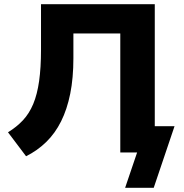

<svg xmlns="http://www.w3.org/2000/svg" viewBox="-20 -725 877 913"><path d="M575 168 632 0H552V-566H329V-448Q329 -354 314 -279.5Q299 -205 270.5 -148Q242 -91 200 -50Q158 -9 104 18L18 -96Q59 -121 89 -153Q119 -185 138 -230.5Q157 -276 166 -339.5Q175 -403 175 -489V-705H716V-125H810L711 168Z"/></svg>

Font: Nunito Sans 7pt ExtraBold
Style: Regular
Weight: 800
Designer: Vernon Adams
Foundry: Vernon Adams
Version: Version 3.101;gftools[0.9.27]